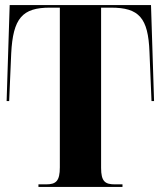

<svg xmlns="http://www.w3.org/2000/svg" viewBox="-20 -734 631 754"><path d="M131 0H461V-10H431C392 -10 377 -22 377 -75V-704H416C526 -704 562 -664 567 -530L575 -337H585L573 -714H18L6 -337H16L24 -524C31 -663 68 -704 176 -704H215V-77C215 -23 200 -10 161 -10H131Z"/></svg>

Font: Noto Serif Display Condensed ExtraBold
Style: Regular
Weight: 800
Width: 3
Designer: Monotype Design Team
Foundry: Monotype Imaging Inc.
Version: Version 2.009